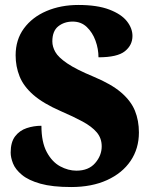

<svg xmlns="http://www.w3.org/2000/svg" viewBox="-20 -744 608 774"><path d="M267 10Q191 10 143 -3.5Q95 -17 68.5 -39Q42 -61 32.5 -85Q23 -109 23 -129Q23 -171 41 -194.5Q59 -218 87.5 -227.5Q116 -237 147 -237Q147 -171 168.5 -131Q190 -91 222.5 -73.5Q255 -56 288 -56Q337 -56 363.5 -86.5Q390 -117 390 -154Q390 -187 370 -210.5Q350 -234 313 -254Q276 -274 225 -296Q154 -327 114.5 -361.5Q75 -396 59 -436Q43 -476 43 -521Q43 -584 76.5 -629.5Q110 -675 167.5 -699.5Q225 -724 296 -724Q372 -724 420.5 -705.5Q469 -687 491.5 -658.5Q514 -630 514 -599Q514 -562 483.5 -537.5Q453 -513 377 -513Q377 -547 365 -580Q353 -613 330 -635Q307 -657 273 -657Q239 -657 215 -638Q191 -619 191 -577Q191 -556 203 -534.5Q215 -513 251 -488.5Q287 -464 357 -435Q429 -405 468.5 -371Q508 -337 524 -297.5Q540 -258 540 -210Q540 -145 506.5 -95.5Q473 -46 411.5 -18Q350 10 267 10Z"/></svg>

Font: Noto Serif Khmer SemiCondensed Black
Style: Regular
Weight: 900
Width: 4
Designer: Danh Hong and the Monotype Design Team
Foundry: Monotype Imaging Inc.
Version: Version 2.004